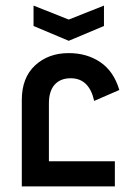

<svg xmlns="http://www.w3.org/2000/svg" viewBox="-20 -667 489 687"><path d="M352 -647V-574L226 -521L100 -574V-647L226 -597ZM155 -297V-90H391V0H57L58 -1V-309Q58 -389 105.5 -433Q153 -477 226 -477Q291 -477 339 -444.5Q387 -412 407 -345L317 -306Q299 -387 233 -387Q196 -387 175.5 -364Q155 -341 155 -297Z"/></svg>

Font: Gulax
Style: Regular
Weight: 400
Designer: Morgan Gilbert
Foundry: VTF
Version: Version 1.001;hotconv 1.0.109;makeotfexe 2.5.65596